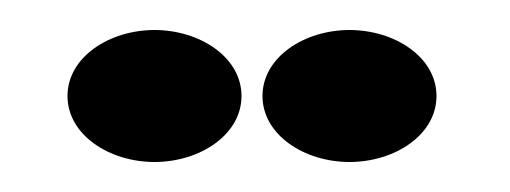

<svg xmlns="http://www.w3.org/2000/svg" viewBox="-20 -698 340 128"><path d="M25 -634C25 -608 53 -590 83 -590C113 -590 141 -608 141 -634C141 -660 113 -678 83 -678C53 -678 25 -660 25 -634ZM155 -634C155 -608 183 -590 213 -590C243 -590 271 -608 271 -634C271 -660 243 -678 213 -678C183 -678 155 -660 155 -634Z"/></svg>

Font: Charger Sport
Style: DfBdNrw
Weight: 400
Designer: Jasper
Foundry: Cannot Into Space Fonts
Version: Version 1.1